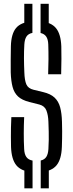

<svg xmlns="http://www.w3.org/2000/svg" viewBox="-20 -921 391 1034"><path d="M110.8 -783.9V-900.5H154.5V-783.9ZM198.5 -783.9V-900.5H242.5V-783.9ZM111.2 93.3V-27.2H155.3V93.3ZM199.3 93.3V-27.2H242.9V93.3ZM155.3 6.3Q94.9 1.7 68.4 -30.4Q41.8 -62.5 39.4 -129.8Q38.9 -159.7 38.7 -184.7Q38.5 -209.7 39.1 -234.9Q39.7 -260.2 41.1 -290.1H110.1Q108.1 -246.4 108 -203Q107.9 -159.5 110.1 -118.5Q111.3 -90.8 122 -75.6Q132.6 -60.4 155.3 -56.2ZM199.3 5.9V-56.6Q220.1 -61.3 229.6 -76.5Q239.1 -91.6 240.7 -118.5Q242.3 -145.8 242.6 -167.5Q243 -189.3 242.4 -212.2Q241.9 -235.1 240.7 -265.2Q239.5 -301.3 230 -325.8Q220.6 -350.4 192.3 -358L137.7 -371.8Q98.4 -381.8 77.2 -401.4Q56.1 -421.1 47.7 -453.1Q39.3 -485 37.8 -531.4Q37.3 -563 37.7 -599.9Q38.1 -636.8 38.6 -671.6Q40.2 -738.5 66.5 -770.1Q92.8 -801.7 154.5 -806.3V-743.8Q132.7 -739.6 122.8 -724.5Q112.8 -709.4 111.1 -682.1Q108.9 -644.7 109.1 -607Q109.3 -569.2 111.1 -531.4Q112.4 -488.8 121.9 -466.7Q131.4 -444.6 161.3 -437.4L212 -425.2Q252.5 -415.7 274.1 -395.2Q295.6 -374.7 304.1 -342.5Q312.6 -310.3 313.8 -265.2Q314.7 -235.8 314.7 -215.2Q314.7 -194.5 314.4 -175.1Q314.1 -155.6 313.2 -129.8Q310.8 -62.9 284.5 -30.8Q258.2 1.3 199.3 5.9ZM239.3 -521.1Q240.8 -561.1 241.1 -601.6Q241.4 -642.1 239.9 -682.1Q239 -708.9 229 -723.8Q219.1 -738.7 198.5 -743.3V-805.9Q255.3 -801.3 281.5 -769.5Q307.8 -737.6 310.2 -670.8Q311.2 -643.7 310.8 -604Q310.5 -564.3 309.4 -521.1Z"/></svg>

Font: Big Shoulders Stencil Display SC Thin
Style: Regular
Weight: 100
Designer: Patric King
Foundry: XO Type Co
Version: Version 2.001